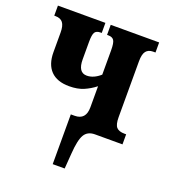

<svg xmlns="http://www.w3.org/2000/svg" viewBox="-136 -638 850 950"><g transform="rotate(20 289.0 -163.0)"><path d="M250 -52H270Q329 -52 329 -118V-229Q301 -207 269.5 -193.5Q238 -180 194 -180Q130 -180 97 -214Q64 -248 64 -312V-415Q64 -451 51.5 -467Q39 -483 13 -483H6V-536H256V-483H250Q228 -483 220 -470.5Q212 -458 212 -420V-328Q212 -259 258 -259Q294 -259 329 -290V-418Q329 -457 320.5 -470Q312 -483 291 -483H284V-536H539V-483H526Q502 -483 489.5 -467.5Q477 -452 477 -414V-120Q477 -81 490 -67Q503 -53 532 -53H541V0H396Q358 0 341 28Q324 56 319 130L313 210H250Z"/></g></svg>

Font: Noto Serif CondExtraBold
Style: Regular
Weight: 800
Width: 3
Designer: Monotype Design Team
Foundry: Monotype Imaging Inc.
Version: Version 1.001